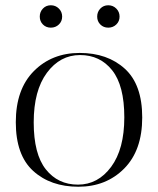

<svg xmlns="http://www.w3.org/2000/svg" viewBox="-20 -705 600 729"><path d="M143 -612Q131 -624 131 -642Q131 -660 143 -672.5Q155 -685 173 -685Q191 -685 203.5 -672.5Q216 -660 216 -642Q216 -624 203.5 -612Q191 -600 173 -600Q155 -600 143 -612ZM361 -612Q349 -624 349 -642Q349 -660 361 -672.5Q373 -685 391 -685Q409 -685 421.5 -672.5Q434 -660 434 -642Q434 -624 421.5 -612Q409 -600 391 -600Q373 -600 361 -612ZM277.5 4Q172 4 106 -56Q40 -116 40 -241Q40 -366 108.5 -435Q177 -504 282.5 -504Q388 -504 454 -444Q520 -384 520 -259Q520 -134 451.5 -65Q383 4 277.5 4ZM284 -496Q208 -496 158 -428.5Q108 -361 108 -240.5Q108 -120 154 -62Q200 -4 276 -4Q352 -4 402 -71.5Q452 -139 452 -259.5Q452 -380 406 -438Q360 -496 284 -496Z"/></svg>

Font: Italiana
Style: Regular
Weight: 400
Designer: Santiago Orozco
Foundry: Santiago Orozco
Version: Version 001.001